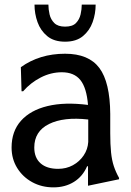

<svg xmlns="http://www.w3.org/2000/svg" viewBox="-20 -795 564 829"><path d="M30 -158Q30 -228 70.5 -273.5Q111 -319 185 -337Q259 -355 360 -342Q354 -416 327 -449.5Q300 -483 247 -483Q200 -483 156 -460.5Q112 -438 80 -401H73L70 -505Q151 -563 261 -563Q363 -563 409 -501.5Q455 -440 456 -303V-220Q456 -171 459.5 -137Q463 -103 471.5 -77.5Q480 -52 494 -27V-21L360 7V-77H356Q337 -33 299 -9.5Q261 14 211 14Q160 14 119 -8.5Q78 -31 54 -70Q30 -109 30 -158ZM128 -158Q128 -114 155 -90Q182 -66 231 -66Q266 -66 294.5 -81.5Q323 -97 341 -123.5Q359 -150 361 -182V-279Q255 -291 191.5 -259.5Q128 -228 128 -158ZM261 -615Q213 -615 184 -639Q155 -663 142 -699.5Q129 -736 129 -775H189Q189 -755 194 -733Q199 -711 214.5 -695.5Q230 -680 261 -680Q293 -680 308 -695.5Q323 -711 328 -733Q333 -755 333 -775H393Q393 -736 380 -699.5Q367 -663 338 -639Q309 -615 261 -615Z"/></svg>

Font: Faculty Glyphic
Style: Regular
Weight: 400
Designer: Koto Studio, Dylan Young
Foundry: Koto Studio
Version: Version 1.004; ttfautohint (v1.8.4.7-5d5b)